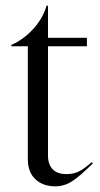

<svg xmlns="http://www.w3.org/2000/svg" viewBox="-20 -641 352 676"><path d="M78 -80V-478H20V-483Q62 -501 96.5 -538.5Q131 -576 144 -621H149V-508H286V-478H149V-93Q149 -62 165.5 -45Q182 -28 214 -28Q240 -28 259 -38Q278 -48 303 -70L307 -66Q263 -22 235 -3.5Q207 15 175 15Q131 15 104.5 -10Q78 -35 78 -80Z"/></svg>

Font: Nyght Serif Light
Style: Regular
Weight: 300
Designer: Maksym Kobuzan
Version: Version 0.410